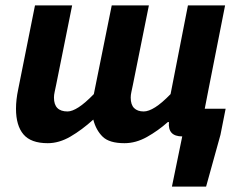

<svg xmlns="http://www.w3.org/2000/svg" viewBox="-20 -516 872 708"><path d="M609 -169 673 -496H810L749 -187L735 -115H812L793 -19L740 172H614L652 -13Q598 -13 603 -66H599Q563 -34 522 -11Q481 12 439 12Q383 12 358.5 -12Q334 -36 324 -75Q282 -37 240 -12.5Q198 12 156 12Q94 12 66.5 -20.5Q39 -53 39 -115Q39 -132 41 -149.5Q43 -167 47 -186L109 -496H246L187 -203Q184 -188 181.5 -177Q179 -166 179 -156Q179 -105 229 -105Q246 -105 270 -120.5Q294 -136 326 -169L392 -496H529L470 -203Q467 -188 464.5 -177Q462 -166 462 -156Q462 -130 474.5 -117.5Q487 -105 510 -105Q528 -105 552.5 -120.5Q577 -136 609 -169Z"/></svg>

Font: mr_Source Sans Pro
Style: Bold Italic
Weight: 700
Italic angle: -11°
Designer: Paul D. Hunt
Foundry: Adobe Systems Incorporated
Version: Version 1.036;July 10, 2024;FontCreator 11.5.0.2430 64-bit